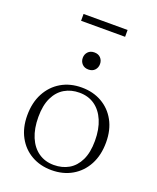

<svg xmlns="http://www.w3.org/2000/svg" viewBox="-151 -905 822 1004"><g transform="rotate(20 260.0 -402.5)"><path d="M260.5 -19.5Q307 -19.5 343 -40.2Q379 -61 399.8 -103.8Q420.5 -146.5 420.5 -211.5Q420.5 -276.5 400.5 -323.5Q380.5 -370.5 344.5 -395.8Q308.5 -421 259 -421Q213 -421 177 -400Q141 -379 120.2 -336.2Q99.5 -293.5 99.5 -228.5Q99.5 -164 119.2 -117Q139 -70 175.2 -44.8Q211.5 -19.5 260.5 -19.5ZM258.5 10Q195.5 10 146.5 -18Q97.5 -46 69.8 -97Q42 -148 42 -216.5Q42 -287.5 70 -340Q98 -392.5 147.2 -421.5Q196.5 -450.5 261 -450.5Q324.5 -450.5 373.5 -422.5Q422.5 -394.5 450.2 -343.8Q478 -293 478 -224Q478 -152.5 450 -100Q422 -47.5 372.5 -18.8Q323 10 258.5 10ZM260 -550.5Q238 -550.5 225 -564.2Q212 -578 212 -598Q212 -618 225 -631.8Q238 -645.5 260 -645.5Q282.5 -645.5 295.2 -631.8Q308 -618 308 -598Q308 -578 295.2 -564.2Q282.5 -550.5 260 -550.5ZM137.5 -777V-815H382.5V-777Z"/></g></svg>

Font: Newsreader 16pt Light
Style: Regular
Weight: 300
Designer: Hugues Gentile
Foundry: Production Type
Version: Version 1.003